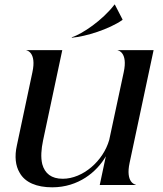

<svg xmlns="http://www.w3.org/2000/svg" viewBox="-20 -790 695 820"><path d="M533.5 -94.5 636 -576H482.5V-575C485.5 -575 526.5 -565.5 508.5 -482L446.5 -192.5C421 -102.5 334 -26.5 248 -26.5C199.5 -26.5 171.5 -49 160.5 -89C153.5 -117.5 156 -153 164 -190.5L246 -576H92.5V-575C95.5 -575 136.5 -565.5 118.5 -482L52 -168.5C41.5 -121.5 46.5 -81.5 63.5 -53C86.5 -10.5 137 10 203 10C315.5 10 394 -56.5 432 -122.5L406 0H559.5V-1.5C556.5 -1.5 515.5 -11 533.5 -94.5ZM469 -770.5C418 -703.5 331.5 -645 286 -630.5L287.5 -629C346.5 -634 445.5 -665 502.5 -704.5L503.5 -706.5L470.5 -770.5Z"/></svg>

Font: Beautique Display Thin
Style: Bold
Weight: 500
Italic angle: -12°
Designer: Nhat-Quang Ngo
Version: Version 1.100;Glyphs 3.2.3 (3260)